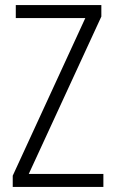

<svg xmlns="http://www.w3.org/2000/svg" viewBox="-20 -734 452 754"><path d="M386 0H30V-44L315 -663H42V-714H378V-669L93 -51H386Z"/></svg>

Font: Noto Sans Gujarati UI Condensed Light
Style: Regular
Weight: 300
Width: 3
Designer: Jelle Bosma - Monotype Design Team, Universal Thirst
Foundry: Monotype Imaging Inc.
Version: Version 2.106; ttfautohint (v1.8.4.7-5d5b)